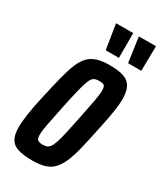

<svg xmlns="http://www.w3.org/2000/svg" viewBox="-178 -756 704 832"><g transform="rotate(30 173.5 -340.5)"><path d="M128 8Q85 8 58 -0.5Q31 -9 19 -30Q7 -51 7 -87Q7 -116 13 -157Q19 -198 32 -254Q46 -317 57.5 -362.5Q69 -408 81.5 -438Q94 -468 111.5 -485.5Q129 -503 154 -510.5Q179 -518 215 -518Q259 -518 285.5 -509Q312 -500 324 -478Q336 -456 336 -417Q336 -389 329.5 -349Q323 -309 311 -254Q298 -191 287 -146Q276 -101 263 -71.5Q250 -42 233 -24.5Q216 -7 191 0.5Q166 8 128 8ZM134 -74Q146 -74 154.5 -77Q163 -80 170 -89.5Q177 -99 183.5 -118.5Q190 -138 197.5 -171Q205 -204 215 -254Q228 -316 234.5 -352Q241 -388 241 -405Q241 -418 238 -425Q235 -432 228 -434Q221 -436 210 -436Q194 -436 184 -430.5Q174 -425 166.5 -407Q159 -389 150 -352.5Q141 -316 128 -254Q115 -192 108.5 -157Q102 -122 102 -105Q102 -92 105.5 -85.5Q109 -79 116 -76.5Q123 -74 134 -74ZM167 -565 148 -684V-689H233V-569V-565ZM279 -565 262 -684V-689H347L345 -569V-565Z"/></g></svg>

Font: Saira UltraCondensed
Style: Bold Italic
Weight: 700
Width: 1
Italic angle: -12°
Designer: Hector Gatti with collaboration of the Omnibus-Type team
Foundry: Omnibus-Type
Version: Version 1.101